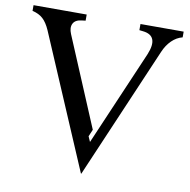

<svg xmlns="http://www.w3.org/2000/svg" viewBox="-81 -780 884 893"><g transform="rotate(10 360.5 -333.5)"><path d="M201 -598 378 -177 364 -144 375 -119 568 -568Q587 -614 577 -639.5Q567 -665 528 -669L511 -671V-700H715V-673Q687 -666 664.5 -644Q642 -622 628 -589L361 33H359L90 -597Q75 -631 56 -648.5Q37 -666 6 -673V-700H257V-671L240 -669Q209 -666 199 -646.5Q189 -627 201 -598Z"/></g></svg>

Font: Redaction
Style: Regular
Weight: 400
Designer: Jeremy Mickel / Forest Young
Foundry: MCKL
Version: Version 2.001; Redaction